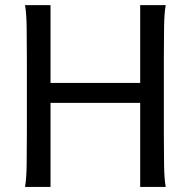

<svg xmlns="http://www.w3.org/2000/svg" viewBox="-20 -733 760 753"><path d="M529.8 0V-329.6H178.2V0H78.1Q83.5 -29.3 84.5 -84.7Q85.4 -140.1 85.4 -212.4V-500.5Q85.4 -572.8 84.5 -628.2Q83.5 -683.6 78.1 -712.9H178.2V-407.7H529.8V-712.9H629.9Q624.5 -683.6 623.5 -628.2Q622.6 -572.8 622.6 -500.5V-212.4Q622.6 -140.1 623.5 -84.7Q624.5 -29.3 629.9 0Z"/></svg>

Font: Andika Viet
Style: Regular
Weight: 400
Designer: Victor Gaultney, Annie Olsen, Julie Remington, Don Collingsworth, Eric Hays, Becca Hirsbrunner
Foundry: SIL International
Version: Version 5.000